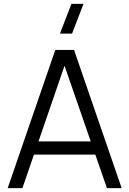

<svg xmlns="http://www.w3.org/2000/svg" viewBox="-20 -980 674 1000"><path d="M355.3 -805H292.3L352 -960H415ZM20 0 268 -720H365.7L613.7 0H537L301.7 -679H330.3L96.7 0ZM130.7 -174.7V-243.7H502.7V-174.7Z"/></svg>

Font: Manrope
Style: Regular
Weight: 400
Designer: Mikhail Sharanda
Foundry: Mikhail Sharanda
Version: Version 4.503